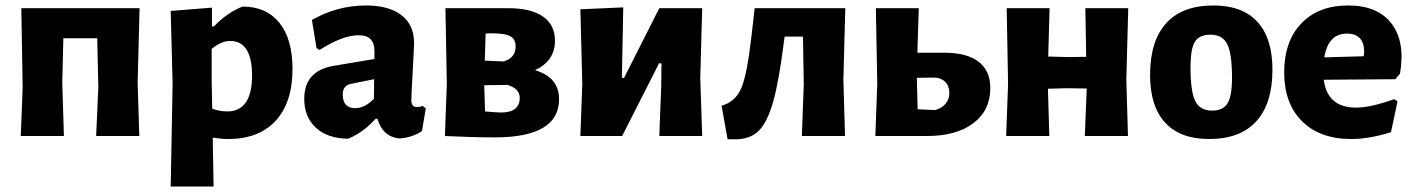

<svg xmlns="http://www.w3.org/2000/svg" viewBox="-20 -498 5179 703"><path d="M56 0 63 -179 58 -468H491L484 -195L490 0H332L340 -179L336 -358H212L208 -195L214 0Z M756 -470V-401H763Q812 -452 868 -474Q955 -474 1003 -414.5Q1051 -355 1051 -246Q1051 -123 989.5 -56Q928 11 815 11Q791 11 759 6L762 185H605L612 -191L605 -458ZM755 -207 757 -100Q784 -90 812 -90Q903 -90 903 -223Q902 -348 823 -348Q790 -348 755 -319Z M1320 -478Q1404 -478 1450 -442.5Q1496 -407 1496 -341Q1496 -324 1491 -235Q1486 -146 1486 -132Q1486 -106 1506 -106Q1515 -106 1528 -110L1539 -101L1525 -18Q1491 5 1443 9Q1381 3 1362 -63H1355Q1308 -11 1254 10Q1180 9 1137 -30Q1094 -69 1094 -136Q1094 -239 1202 -257L1351 -282V-311Q1351 -369 1294 -369Q1234 -369 1150 -315L1139 -322L1122 -425Q1216 -478 1320 -478ZM1350 -208 1265 -191Q1235 -185 1235 -152Q1235 -102 1281 -102Q1315 -102 1349 -136Z M1609 0 1616 -191 1611 -468H1842Q1924 -468 1968 -437.5Q2012 -407 2012 -349Q2012 -275 1939 -241Q2027 -215 2027 -135Q2027 5 1792 5Q1711 5 1609 0ZM1780 -376Q1765 -376 1758 -375L1755 -276L1824 -273Q1868 -286 1868 -328Q1868 -354 1849 -365Q1830 -376 1780 -376ZM1838 -187 1753 -186 1756 -90Q1800 -86 1814 -86Q1883 -86 1883 -140Q1883 -174 1838 -187Z M2105 0 2112 -191 2105 -464 2262 -471 2257 -213H2265L2394 -468H2551L2544 -211L2551 0H2394L2401 -181L2402 -266H2393L2258 0Z M2644 12 2622 -111Q2673 -125 2694.5 -176Q2716 -227 2732 -370L2743 -466V-468H3075L3068 -207L3074 0H2916L2923 -191L2920 -364H2853L2850 -343Q2832 -200 2811 -126Q2790 -52 2760 -21Q2730 10 2679 12Z M3185 0 3192 -191 3187 -468H3344L3339 -305H3438Q3520 -305 3563 -272Q3606 -239 3606 -176Q3606 -94 3544 -47Q3482 0 3374 0ZM3337 -207 3340 -98 3403 -95Q3428 -101 3442 -118Q3456 -135 3456 -157Q3456 -184 3439.5 -199.5Q3423 -215 3394 -214L3337 -213Z M3664 0 3671 -191 3666 -468H3823L3818 -291L3892 -289L3957 -290L3954 -468H4111L4104 -207L4110 0H3952L3959 -174L3884 -175L3817 -173L3822 0Z M4423 -478Q4529 -478 4584 -418Q4639 -358 4639 -243Q4639 -119 4580 -54Q4521 11 4407 11Q4301 11 4246 -49Q4191 -109 4191 -223Q4191 -348 4250 -413Q4309 -478 4423 -478ZM4412 -371Q4371 -371 4355 -345Q4339 -319 4339 -252Q4339 -162 4356.5 -127.5Q4374 -93 4418 -93Q4458 -93 4474.5 -119.5Q4491 -146 4491 -213Q4491 -302 4473.5 -336.5Q4456 -371 4412 -371Z M4928 11Q4813 11 4747.5 -54Q4682 -119 4682 -233Q4682 -347 4745 -412.5Q4808 -478 4916 -478Q5025 -478 5075.5 -411Q5126 -344 5106 -228L5089 -208L4827 -206Q4840 -104 4945 -104Q4998 -104 5085 -135L5097 -127L5073 -14Q4993 11 4928 11ZM4912 -375Q4843 -375 4829 -288L4973 -292L4975 -306Q4975 -375 4912 -375Z"/></svg>

Font: Alegreya Sans SC ExtraBold
Style: Regular
Weight: 800
Designer: Juan Pablo del Peral
Foundry: Huerta Tipografica
Version: Version 2.007